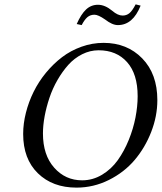

<svg xmlns="http://www.w3.org/2000/svg" viewBox="-20 -856 746 886"><path d="M178.2 -240.2Q178.2 -140.6 230 -82.3Q281.7 -23.9 358.9 -23.9Q408.2 -23.9 451.2 -49.8Q494.1 -75.7 523.7 -117.2Q553.2 -158.7 574.2 -210.4Q595.2 -262.2 605.2 -314Q615.2 -365.7 615.2 -412.1Q615.2 -514.6 566.4 -569.3Q517.6 -624 435.1 -624Q395.5 -624 359.1 -605.7Q322.8 -587.4 295.4 -556.9Q268.1 -526.4 245.4 -487.1Q222.7 -447.8 208.3 -404.8Q193.8 -361.8 186 -319.6Q178.2 -277.3 178.2 -240.2ZM86.9 -237.8Q86.9 -285.6 99.6 -335.9Q112.3 -386.2 135.3 -432.6Q158.2 -479 192.1 -520.3Q226.1 -561.5 266.1 -592Q306.2 -622.6 356 -640.4Q405.8 -658.2 458 -658.2Q566.4 -658.2 636.2 -586.7Q706.1 -515.1 706.1 -394Q706.1 -319.8 677.7 -247.1Q649.4 -174.3 601.1 -117.4Q552.7 -60.5 482.2 -25.4Q411.6 9.8 333 9.8Q222.7 9.8 154.8 -56.4Q86.9 -122.6 86.9 -237.8ZM545.9 -784.2Q563.5 -784.2 576.9 -794.9Q590.3 -805.7 606 -835.9Q607.9 -835.4 617.4 -833Q627 -830.6 628.9 -830.1Q593.3 -740.2 523.9 -740.2Q498 -740.2 464.8 -766.1Q433.1 -788.1 416 -788.1Q397 -788.1 383.5 -776.9Q370.1 -765.6 356.9 -740.2Q351.1 -741.7 334 -745.1Q354 -790.5 377.2 -812.3Q400.4 -834 432.1 -834Q464.4 -834 498 -806.2Q523.4 -784.2 545.9 -784.2Z"/></svg>

Font: Common Serif
Style: Italic
Weight: 400
Italic angle: -12°
Designer: Philipp H. Poll, Khaled Hosny
Foundry: Stefan Peev, Context Ltd.
Version: Version 1.026